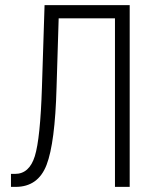

<svg xmlns="http://www.w3.org/2000/svg" viewBox="-20 -731 605 751"><path d="M487.3 -710.9V0H429.7V-659.2H209.5L201.2 -388.7Q195.3 -171.9 162.1 -85.9Q128.9 0 41 0H22.9V-50.8H38.6Q94.7 -50.8 116.2 -120.1Q137.7 -189.5 144 -388.7L154.3 -710.9Z"/></svg>

Font: RobotoCondensed-Light
Style: Light
Weight: 300
Designer: Google
Version: Version 1.200311; 2013